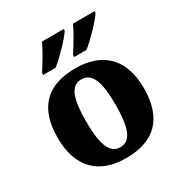

<svg xmlns="http://www.w3.org/2000/svg" viewBox="-179 -898 987 1041"><g transform="rotate(-30 314.0 -378.0)"><path d="M341 -619V-606H418C463 -642 540 -721 561 -756V-766H426C405 -721 369 -662 341 -619ZM147 -619V-606H225C270 -642 347 -721 368 -756V-766H232C211 -721 175 -662 147 -619ZM312 10C490 10 584 -83 584 -271C584 -458 482 -550 315 -550C137 -550 44 -458 44 -271C44 -83 145 10 312 10ZM314 -57C247 -57 222 -131 222 -271C222 -411 246 -482 313 -482C381 -482 406 -411 406 -271C406 -131 382 -57 314 -57Z"/></g></svg>

Font: Noto Serif Myanmar ExtraBold
Style: Regular
Weight: 800
Designer: Ben Mitchell and the Monotype Design Team
Foundry: Monotype Imaging Inc.
Version: Version 2.106